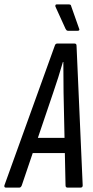

<svg xmlns="http://www.w3.org/2000/svg" viewBox="-49 -853 423 873"><path d="M-22 0Q-31 0 -29 -10L200 -645Q203 -655 211 -655H290Q299 -655 299 -645L327 -10Q327 0 317 0H258Q249 0 249 -10L240 -432Q240 -468 239.5 -502Q239 -536 239 -571H237Q227 -536 216 -501.5Q205 -467 193 -432L50 -10Q46 0 39 0ZM86 -157 110 -226H254L257 -157ZM261 -713Q256 -713 253.5 -715.5Q251 -718 249 -722L203 -823Q202 -828 203.5 -830.5Q205 -833 209 -833H263Q268 -833 271 -831.5Q274 -830 275 -824L311 -722Q313 -718 311 -715.5Q309 -713 304 -713Z"/></svg>

Font: Sofia Sans Extra Condensed Medium
Style: Italic
Weight: 500
Italic angle: -9°
Version: Version 4.100